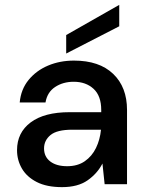

<svg xmlns="http://www.w3.org/2000/svg" viewBox="-20 -757 599 789"><path d="M235 12Q172 12 131 -9Q90 -30 70 -64.5Q50 -99 50 -140Q50 -212 106 -254Q162 -296 266 -296H396V-305Q396 -363 364.5 -392Q333 -421 283 -421Q239 -421 206.5 -399.5Q174 -378 167 -336H61Q66 -390 97.5 -428.5Q129 -467 177.5 -487.5Q226 -508 284 -508Q388 -508 445 -453.5Q502 -399 502 -305V0H410L401 -85Q380 -44 340 -16Q300 12 235 12ZM256 -74Q299 -74 328.5 -94.5Q358 -115 374.5 -149Q391 -183 395 -224H277Q214 -224 187.5 -202Q161 -180 161 -147Q161 -113 186.5 -93.5Q212 -74 256 -74ZM252 -537V-613L470 -737V-649Z"/></svg>

Font: Firefly Display Medium
Style: Regular
Weight: 500
Designer: Colophon Foundry, Jonny Pinhorn
Foundry: Colophon Foundry
Version: Version 1.200; ttfautohint (v1.8.3)